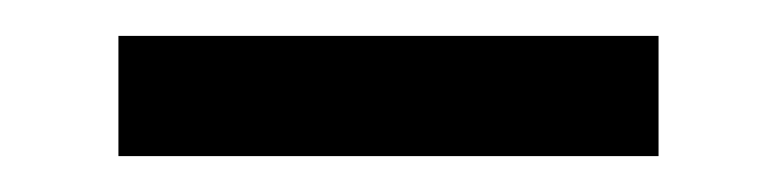

<svg xmlns="http://www.w3.org/2000/svg" viewBox="-20 -308 433 107"><path d="M46 -288H347V-221H46Z"/></svg>

Font: Karma Medium
Style: Regular
Weight: 500
Designer: Joana Correia
Foundry: Indian Type Foundry
Version: Version 1.202;PS 1.0;hotconv 1.0.78;makeotf.lib2.5.61930; tt